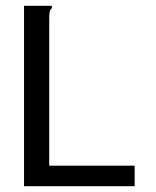

<svg xmlns="http://www.w3.org/2000/svg" viewBox="-20 -643 540 663"><path d="M63 -623H159V-615Q153 -609 151.5 -602Q150 -595 150 -578V-71H445V0H63Z"/></svg>

Font: Inconsolata Medium
Style: Regular
Weight: 500
Monospace: yes
Designer: Raph Levien, Cyreal, Brenton Simpson
Foundry: Raph Levien, Cyreal, Google
Version: Version 3.001; ttfautohint (v1.8.2.53-6de2)